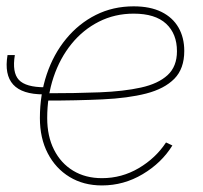

<svg xmlns="http://www.w3.org/2000/svg" viewBox="-33 -563 625 591"><path d="M101.1 -272.5Q35.2 -272.5 7.6 -302.7Q-20 -333 -9.8 -393.6H12.7Q3.9 -339.8 25.1 -317.1Q46.4 -294.4 105 -294.4ZM280.8 7.8Q224.1 7.8 181.2 -18.3Q138.2 -44.4 114 -91.1Q89.8 -137.7 89.8 -199.7Q89.8 -271.5 110.8 -334Q131.8 -396.5 170.7 -443.6Q209.5 -490.7 262.2 -517.1Q314.9 -543.5 378.4 -543.5Q429.2 -543.5 463.9 -526.4Q498.5 -509.3 516.4 -478.3Q534.2 -447.3 534.2 -406.2Q534.2 -351.6 503.7 -320.6Q473.1 -289.6 417 -275.1Q360.8 -260.7 282.2 -257.1Q203.6 -253.4 107.9 -253.4V-275.9Q199.2 -275.9 273.4 -278.8Q347.7 -281.7 400.9 -293.5Q454.1 -305.2 482.9 -331.8Q511.7 -358.4 511.7 -405.3Q511.7 -459 478.3 -490Q444.8 -521 378.4 -521Q320.3 -521 271.5 -496.3Q222.7 -471.7 187 -427.7Q151.4 -383.8 131.8 -325.4Q112.3 -267.1 112.3 -199.7Q112.3 -143.6 133.3 -102.1Q154.3 -60.5 192.1 -37.6Q230 -14.6 280.8 -14.6Q341.8 -14.6 394 -45.4Q446.3 -76.2 478 -124.5L497.6 -115.2Q464.4 -61.5 406.2 -26.9Q348.1 7.8 280.8 7.8Z"/></svg>

Font: Inter 20pt Thin
Style: Italic
Weight: 250
Italic angle: -9.3988°
Version: Version 4.001;git-66647c0bb